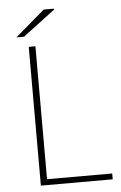

<svg xmlns="http://www.w3.org/2000/svg" viewBox="-57 -870 574 910"><g transform="rotate(-5 230.0 -415.0)"><path d="M100.1 0V-660.2H131.8V-27.8H441.9V0ZM45.9 -710 186 -830.1H233.9L235.8 -826.2L82 -710Z"/></g></svg>

Font: Source Sans 3 ExtraLight
Style: Regular
Weight: 200
Designer: Paul D. Hunt
Foundry: Adobe
Version: Version 3.052;hotconv 1.1.0;makeotfexe 2.6.0